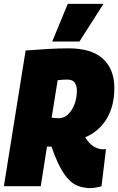

<svg xmlns="http://www.w3.org/2000/svg" viewBox="-32 -959 609 989"><path d="M-12 0 100 -699Q166 -704 219.5 -707Q273 -710 321 -710Q440 -710 498.5 -656Q557 -602 557 -506Q557 -412 517 -346.5Q477 -281 407 -252Q425 -221 449 -205.5Q473 -190 500 -190Q503 -190 507 -190Q511 -190 514 -191L491 0Q482 4 462.5 7Q443 10 434 10Q394 10 360.5 -5.5Q327 -21 296 -66.5Q265 -112 233 -204Q227 -204 221.5 -204Q216 -204 210 -204L178 0ZM271 -350Q297 -350 318 -369.5Q339 -389 351.5 -421.5Q364 -454 364 -493Q364 -517 353 -533Q342 -549 316 -549Q303 -549 293.5 -548.5Q284 -548 265 -546L234 -353Q252 -350 271 -350ZM237 -745 317 -939H501L377 -745Z"/></svg>

Font: Georama Semi Condensed Black
Style: Italic
Weight: 900
Width: 4
Italic angle: -9°
Designer: Jean-Baptiste Levee
Foundry: Production Type
Version: Version 1.000